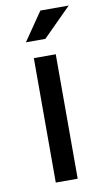

<svg xmlns="http://www.w3.org/2000/svg" viewBox="-82 -738 423 779"><g transform="rotate(-10 129.5 -349.0)"><path d="M173.3 -512.7V0H83V-512.7ZM142.6 -698.2H259.3L142.6 -581.5H62.5Z"/></g></svg>

Font: Sansation
Style: Regular
Weight: 400
Designer: Bernd Montag
Version: Version 1.301